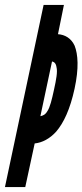

<svg xmlns="http://www.w3.org/2000/svg" viewBox="-44 -755 333 775"><path d="M-24 0H58L96 -176C126 -179 157 -195 183 -224C213 -259 239 -314 257 -397C275 -480 271 -536 257 -571C243 -601 218 -615 190 -617L214 -735H132ZM166 -507C175 -505 182 -499 184 -484C189 -466 183 -434 174 -393C165 -352 158 -322 147 -306C139 -292 129 -288 119 -286Z"/></svg>

Font: League Gothic Condensed Italic
Style: Regular
Weight: 400
Width: 3
Designer: Tyler Finck
Foundry: The League of Moveable Type
Version: Version 1.001;PS 001.001;hotconv 1.0.56;makeotf.lib2.0.21325